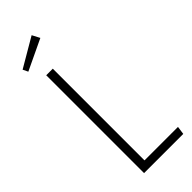

<svg xmlns="http://www.w3.org/2000/svg" viewBox="-281 -912 949 949"><g transform="rotate(-45 193.5 -437.5)"><path d="M138 -684V-43H372L366 0H92V-684ZM181 -875 202 -835 42 -759 29 -786Z"/></g></svg>

Font: Fira Sans Extra Condensed ExtraLight
Style: Regular
Weight: 275
Width: 1
Designer: Carrois Corporate & Edenspiekermann AG
Foundry: Carrois Corporate GbR & Edenspiekermann AG
Version: Version 4.203